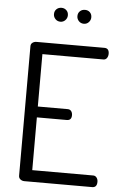

<svg xmlns="http://www.w3.org/2000/svg" viewBox="-61 -962 630 1004"><g transform="rotate(5 254.0 -460.0)"><path d="M221 -920Q236 -920 246.5 -910Q257 -900 257 -884Q257 -869 246.5 -858Q236 -847 221 -847Q205 -847 194.5 -858Q184 -869 184 -884Q184 -900 194.5 -910Q205 -920 221 -920ZM380 -884Q380 -869 369.5 -858Q359 -847 344 -847Q328 -847 317.5 -858Q307 -869 307 -884Q307 -900 317.5 -910Q328 -920 344 -920Q360 -920 370 -910Q380 -900 380 -884ZM142 -670V-395H299Q311 -395 317.5 -386.5Q324 -378 324 -365Q324 -338 299 -338H142V-61H462Q473 -61 480 -52Q487 -43 487 -30Q487 0 462 0H106Q94 0 85 -7Q76 -14 76 -26V-706Q76 -718 85 -724.5Q94 -731 106 -731H462Q487 -731 487 -702Q487 -689 480.5 -679.5Q474 -670 462 -670Z"/></g></svg>

Font: Dosis
Style: Book
Weight: 400
Designer: EdgarTolentino, PabloImpallari, IginoMarini
Foundry: EdgarTolentino, PabloImpallari, IginoMarini
Version: Version 1.007